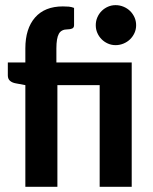

<svg xmlns="http://www.w3.org/2000/svg" viewBox="-20 -723 594 743"><path d="M10.3 0ZM78.1 0V-393.6L41.5 -400.4Q27.3 -402.8 18.8 -410.2Q10.3 -417.5 10.3 -431.2V-481.4H78.1V-535.6Q78.1 -612.3 115.7 -655.3Q153.3 -698.2 223.1 -698.2Q235.8 -698.2 246.3 -697.3Q256.8 -696.3 266.6 -692.4V-625.5Q266.6 -615.7 259 -612.5Q251.5 -609.4 241.7 -609.4Q217.3 -609.4 207.8 -592.3Q198.2 -575.2 198.2 -535.6V-481.4H489.7V0H365.7V-393.6H202.1V0ZM506.8 -625.5Q506.8 -609.4 500.5 -595.5Q494.1 -581.5 483.4 -571Q472.7 -560.5 458 -554.4Q443.4 -548.3 427.2 -548.3Q411.6 -548.3 397.7 -554.4Q383.8 -560.5 373.3 -571Q362.8 -581.5 356.7 -595.5Q350.6 -609.4 350.6 -625.5Q350.6 -641.6 356.7 -655.8Q362.8 -669.9 373.3 -680.4Q383.8 -690.9 397.7 -697Q411.6 -703.1 427.2 -703.1Q443.4 -703.1 458 -697Q472.7 -690.9 483.4 -680.4Q494.1 -669.9 500.5 -655.8Q506.8 -641.6 506.8 -625.5Z"/></svg>

Font: Carlito
Style: Bold
Weight: 700
Designer: Lukasz Dziedzic
Foundry: tyPoland Lukasz Dziedzic
Version: Version 1.104